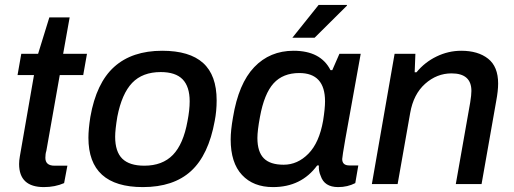

<svg xmlns="http://www.w3.org/2000/svg" viewBox="-20 -743 2073 775"><path d="M157.2 12.2Q57.1 12.2 57.1 -81.1Q57.1 -94.7 60.1 -111.8L117.2 -439.9H50.8L65.9 -525.9H133.8L179.2 -672.9H261.2L234.9 -525.9H331.1L315.9 -439.9H221.2L167 -133.8Q163.1 -122.1 163.1 -106Q163.1 -74.2 200.2 -74.2H252L238.8 -3.9Q202.1 12.2 157.2 12.2Z M556.6 12.2Q336.9 12.2 336.9 -187Q336.9 -221.7 344.7 -271Q368.7 -408.2 440.9 -473.1Q513.2 -538.1 634.8 -538.1Q745.1 -538.1 799.8 -488.8Q854.5 -439.5 854.5 -337.9Q854.5 -294.4 846.7 -254.9Q821.8 -117.2 751 -52.5Q680.2 12.2 556.6 12.2ZM562.5 -74.2Q635.7 -74.2 678 -117.9Q720.2 -161.6 736.8 -253.9Q745.6 -298.8 745.6 -334Q745.6 -393.6 717 -422.9Q688.5 -452.1 628.9 -452.1Q555.2 -452.1 513.4 -408.4Q471.7 -364.7 453.6 -272Q444.8 -219.2 444.8 -190.9Q444.8 -130.9 473.6 -102.5Q502.4 -74.2 562.5 -74.2Z M1160.2 -590.8 1266.1 -723.1H1380.4V-720.2L1250 -590.8ZM1082 12.2Q1002.4 12.2 956.8 -36.9Q911.1 -85.9 911.1 -180.2Q911.1 -216.3 920.4 -269Q942.9 -405.8 1006.1 -471.9Q1069.3 -538.1 1165 -538.1Q1274.4 -538.1 1314 -460H1321.3L1350.1 -525.9H1436L1413.1 -398.9Q1361.3 -117.2 1361.3 -101.1Q1361.3 -75.2 1390.1 -75.2H1426.3L1414.1 -3.9Q1382.8 12.2 1345.2 12.2Q1289.1 12.2 1274.4 -33.2Q1265.6 -52.7 1267.1 -75.2H1260.3Q1196.3 12.2 1082 12.2ZM1125 -78.1Q1181.2 -78.1 1224.9 -122.6Q1268.6 -167 1284.2 -255.9Q1292 -305.2 1292 -334Q1292 -448.2 1188 -448.2Q1122.1 -448.2 1084.2 -406.5Q1046.4 -364.7 1029.3 -271Q1019 -215.8 1019 -186Q1019 -130.4 1044.7 -104.2Q1070.3 -78.1 1125 -78.1Z M1481 0 1572.8 -525.9H1656.7L1653.8 -451.2H1661.1Q1694.8 -492.2 1742.4 -515.1Q1790 -538.1 1841.8 -538.1Q1909.7 -538.1 1950.2 -506.1Q1990.7 -474.1 1990.7 -405.8Q1990.7 -376.5 1982.9 -335L1923.8 0H1819.8L1877.9 -329.1Q1882.8 -359.4 1882.8 -376Q1882.8 -446.8 1802.7 -446.8Q1743.2 -446.8 1696 -404.8Q1648.9 -362.8 1635.7 -287.1L1585 0Z"/></svg>

Font: Archivo Medium
Style: Italic
Weight: 500
Italic angle: -10°
Designer: Hector Gatti
Foundry: Omnibus-Type
Version: Version 2.001